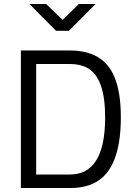

<svg xmlns="http://www.w3.org/2000/svg" viewBox="-20 -946 685 966"><path d="M332 0H85V-692H332Q501 -692 556 -558Q588 -481 588 -356Q588 -95 458 -27Q406 0 332 0ZM509 -356Q509 -555 420 -604Q384 -624 332 -624H162V-68H332Q509 -68 509 -356ZM262 -791 128 -926H212L295 -846L377 -926H461L327 -791Z"/></svg>

Font: Titillium Web[RUS by Daymarius]
Style: Regular
Weight: 400
Designer: Cyrillization by Daymarius
Foundry: Cyrillization by Daymarius
Version: Version 1.002 September 11, 2018